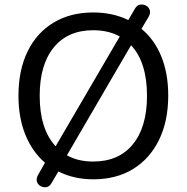

<svg xmlns="http://www.w3.org/2000/svg" viewBox="-20 -768 809 832"><path d="M203 26Q194 41 181 43Q168 45 156 38.5Q144 32 140 19Q136 6 145 -10L175 -63Q120 -110 90 -184Q60 -258 60 -353Q60 -464 99.5 -545Q139 -626 212 -670Q285 -714 384 -714Q469 -714 536 -681L565 -731Q574 -746 587.5 -748Q601 -750 613 -743.5Q625 -737 629 -724Q633 -711 624 -695L593 -643Q649 -597 679 -523.5Q709 -450 709 -354Q709 -243 669 -161.5Q629 -80 556.5 -35.5Q484 9 384 9Q300 9 233 -25ZM384 -68Q495 -68 556 -143Q617 -218 617 -353Q617 -498 548 -572L270 -95Q318 -68 384 -68ZM221 -134 499 -610Q450 -637 384 -637Q274 -637 213 -562.5Q152 -488 152 -353Q152 -209 221 -134Z"/></svg>

Font: Chiron GoRound TC N
Style: Regular
Weight: 350
Designer: Ryoko NISHIZUKA 西塚涼子 (kana, bopomofo & ideographs); Paul D. Hunt (Latin, Greek & Cyrillic); Sandoll Communications 산돌커뮤니
Foundry: Adobe
Version: Version 1.000;hotconv 1.1.1;makeotfexe 2.6.0